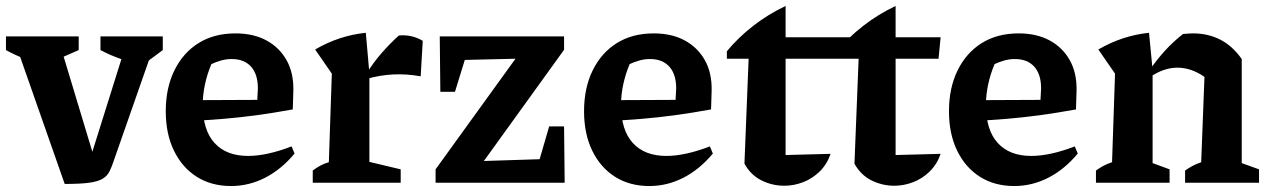

<svg xmlns="http://www.w3.org/2000/svg" viewBox="-38 -613 4259 644"><path d="M179 4 9 -481H158L285 -60H258L390 -481H486L345 -78Q337 -53 329 -37.5Q321 -22 305.5 -13Q290 -4 260.5 0Q231 4 179 4ZM114 -396Q78 -403 45.5 -415.5Q13 -428 -18 -445V-491H226V-445ZM442 -396Q367 -409 299 -445V-491H508V-445Z M737 11Q671 11 622 -20Q573 -51 545.5 -107.5Q518 -164 518 -240Q518 -318 547 -377Q576 -436 628 -468.5Q680 -501 752 -501Q812 -501 855.5 -477.5Q899 -454 923 -411.5Q947 -369 946 -310L944 -246Q878 -234 822.5 -226.5Q767 -219 713 -214.5Q659 -210 598 -207L599 -277L825 -278L827 -317Q827 -364 804 -389.5Q781 -415 739 -415Q722 -415 705 -410.5Q688 -406 671 -398Q657 -365 649.5 -330Q642 -295 642 -261Q642 -177 681.5 -133.5Q721 -90 794 -90Q857 -90 940 -122L950 -98Q906 -45 851.5 -17Q797 11 737 11Z M1373 -357Q1279 -374 1191 -348V-366Q1215 -404 1242 -435Q1269 -466 1300 -494Q1321 -496 1341.5 -491.5Q1362 -487 1380 -476ZM1011 0V-41Q1023 -50 1035.5 -57Q1048 -64 1065 -69L1075 -366L1019 -447Q1100 -494 1189 -503L1201 -367V-70L1306 -45V0Z M1423 0V-45L1691 -416L1521 -412L1488 -305H1439L1437 -491H1854V-446L1585 -73L1772 -79L1804 -189H1854L1856 0Z M2140 11Q2074 11 2025 -20Q1976 -51 1948.5 -107.5Q1921 -164 1921 -240Q1921 -318 1950 -377Q1979 -436 2031 -468.5Q2083 -501 2155 -501Q2215 -501 2258.5 -477.5Q2302 -454 2326 -411.5Q2350 -369 2349 -310L2347 -246Q2281 -234 2225.5 -226.5Q2170 -219 2116 -214.5Q2062 -210 2001 -207L2002 -277L2228 -278L2230 -317Q2230 -364 2207 -389.5Q2184 -415 2142 -415Q2125 -415 2108 -410.5Q2091 -406 2074 -398Q2060 -365 2052.5 -330Q2045 -295 2045 -261Q2045 -177 2084.5 -133.5Q2124 -90 2197 -90Q2260 -90 2343 -122L2353 -98Q2309 -45 2254.5 -17Q2200 11 2140 11Z M2597 -593V-488H2909L2902 -416H2597V-93L2748 -97Q2736 -62 2711.5 -38Q2687 -14 2656 -2Q2625 10 2593 10Q2552 10 2516 -8Q2480 -26 2459 -64L2473 -416H2400V-441Q2438 -487 2488 -526Q2538 -565 2597 -593Z M2966 -593V-488H3117L3110 -416H2966V-93L3117 -97Q3105 -62 3080.5 -38Q3056 -14 3025 -2Q2994 10 2962 10Q2921 10 2885 -8Q2849 -26 2828 -64L2842 -416H2769V-441Q2807 -487 2857 -526Q2907 -565 2966 -593Z M3364 11Q3298 11 3249 -20Q3200 -51 3172.5 -107.5Q3145 -164 3145 -240Q3145 -318 3174 -377Q3203 -436 3255 -468.5Q3307 -501 3379 -501Q3439 -501 3482.5 -477.5Q3526 -454 3550 -411.5Q3574 -369 3573 -310L3571 -246Q3505 -234 3449.5 -226.5Q3394 -219 3340 -214.5Q3286 -210 3225 -207L3226 -277L3452 -278L3454 -317Q3454 -364 3431 -389.5Q3408 -415 3366 -415Q3349 -415 3332 -410.5Q3315 -406 3298 -398Q3284 -365 3276.5 -330Q3269 -295 3269 -261Q3269 -177 3308.5 -133.5Q3348 -90 3421 -90Q3484 -90 3567 -122L3577 -98Q3533 -45 3478.5 -17Q3424 11 3364 11Z M3638 0V-41Q3649 -49 3661.5 -56Q3674 -63 3692 -69L3702 -366L3646 -447Q3727 -494 3816 -503L3828 -379V-66L3885 -45V0ZM3937 0V-41Q3948 -49 3961 -56Q3974 -63 3991 -69L4002 -355L4127 -415V-66L4185 -45V0ZM3820 -355 3817 -376Q3842 -413 3870 -443.5Q3898 -474 3930 -499Q3940 -500 3948 -500.5Q3956 -501 3964 -501Q4014 -501 4055 -480Q4096 -459 4127 -415L4002 -355Q3958 -386 3911 -386Q3866 -386 3820 -355Z"/></svg>

Font: Piazzolla 24pt
Style: Bold
Weight: 700
Designer: Juan Pablo del Peral
Foundry: Huerta Tipografica
Version: Version 2.005